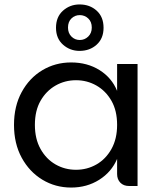

<svg xmlns="http://www.w3.org/2000/svg" viewBox="-20 -837 717 864"><path d="M300 7Q229 7 170.5 -28.5Q112 -64 77.5 -127.5Q43 -191 43 -275Q43 -359 77.5 -422.5Q112 -486 170.5 -521Q229 -556 300 -556Q373 -556 428 -521.5Q483 -487 507 -428V-549H599V0H561Q536 0 521.5 -15Q507 -30 507 -54V-122Q482 -63 426.5 -28Q371 7 300 7ZM322 -73Q372 -73 414 -97Q456 -121 481.5 -166.5Q507 -212 507 -275Q507 -339 481.5 -383.5Q456 -428 414 -452Q372 -476 322 -476Q272 -476 230 -452Q188 -428 162.5 -383.5Q137 -339 137 -275Q137 -212 162.5 -166.5Q188 -121 230 -97Q272 -73 322 -73ZM446 -712Q446 -664 415 -636Q384 -608 338 -608Q295 -608 263.5 -636Q232 -664 232 -712Q232 -761 263.5 -789Q295 -817 338 -817Q384 -817 415 -789Q446 -761 446 -712ZM393 -713Q393 -739 377 -754Q361 -769 339 -769Q317 -769 301.5 -754Q286 -739 286 -713Q286 -688 301.5 -672.5Q317 -657 339 -657Q361 -657 377 -672.5Q393 -688 393 -713Z"/></svg>

Font: Parkinsans Light
Style: Regular
Weight: 400
Version: Version 1.000